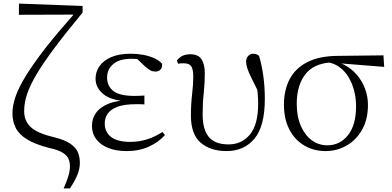

<svg xmlns="http://www.w3.org/2000/svg" viewBox="-20 -824 2172 1065"><path d="M333 221Q350 183 359 153.5Q368 124 368 99Q368 77 360.5 58Q353 39 328 23Q303 7 250 -4Q174 -24 130 -51Q86 -78 67.5 -114Q49 -150 49 -196Q49 -238 66.5 -289Q84 -340 125 -406Q166 -472 234 -560Q297 -640 388 -743L85 -742V-804L438 -791V-754Q345 -642 283 -559Q221 -476 184 -414Q147 -352 130.5 -303Q114 -254 114 -208Q114 -153 150.5 -119Q187 -85 276 -64Q337 -49 368.5 -28Q400 -7 411.5 19.5Q423 46 423 79Q423 113 409 146.5Q395 180 368 221Z M682 14Q624 14 581 -3Q538 -20 514 -51.5Q490 -83 490 -126Q490 -165 511.5 -196.5Q533 -228 580 -248Q609 -260 650 -265Q589 -274 556 -300Q510 -336 510 -388Q510 -425 531.5 -456.5Q553 -488 596.5 -507Q640 -526 706 -526Q740 -526 773 -520Q806 -514 834 -502Q862 -490 879 -470Q881 -450 870.5 -438.5Q860 -427 843 -427Q827 -427 815.5 -433Q804 -439 785 -455L742 -496Q727 -498 711 -498Q643 -498 608.5 -469Q574 -440 574 -393Q574 -347 608.5 -319.5Q643 -292 726 -292Q738 -292 750.5 -292.5Q763 -293 781 -294V-245Q762 -246 754 -246H736Q669 -246 631 -231.5Q593 -217 577 -193Q561 -169 561 -140Q561 -91 596.5 -64Q632 -37 703 -37Q752 -37 797 -51.5Q842 -66 881 -92L895 -75Q861 -36 806.5 -11Q752 14 682 14Z M1237 14Q1147 14 1093 -32.5Q1039 -79 1039 -183Q1039 -246 1045.5 -301Q1052 -356 1052 -398Q1052 -441 1040.5 -457Q1029 -473 998 -473Q990 -473 982 -472.5Q974 -472 968 -470L961 -488Q972 -504 990.5 -513.5Q1009 -523 1035 -523Q1080 -523 1098 -495Q1116 -467 1116 -418Q1116 -360 1110 -307Q1104 -254 1104 -189Q1104 -105 1138.5 -64Q1173 -23 1248 -23Q1321 -23 1366.5 -78Q1412 -133 1412 -250Q1412 -278 1409 -307Q1409 -316 1407 -326Q1388 -363 1376 -389Q1359 -423 1352 -444.5Q1345 -466 1345 -482Q1345 -501 1356.5 -513.5Q1368 -526 1384 -526Q1395 -526 1403.5 -522.5Q1412 -519 1417 -514Q1432 -464 1440.5 -403.5Q1449 -343 1449 -276Q1449 -124 1391.5 -55Q1334 14 1237 14Z M1786 14Q1720 14 1667.5 -17Q1615 -48 1585 -106Q1555 -164 1555 -243Q1555 -325 1587 -385.5Q1619 -446 1685 -479.5Q1751 -513 1851 -514L2107 -517L2111 -453L1873 -472Q1881 -469 1889 -465Q1929 -444 1958.5 -410Q1988 -376 2004.5 -333Q2021 -290 2021 -242Q2021 -162 1988.5 -104.5Q1956 -47 1902.5 -16.5Q1849 14 1786 14ZM1807 -477Q1721 -469 1677 -416Q1626 -354 1626 -249Q1626 -177 1649 -125Q1672 -73 1710 -45.5Q1748 -18 1796 -18Q1865 -18 1910 -74Q1955 -130 1955 -234Q1955 -280 1944 -322Q1933 -364 1912.5 -397.5Q1892 -431 1861 -453Q1837 -470 1807 -477Z"/></svg>

Font: Early Summer Mincho Light
Style: Regular
Weight: 300
Designer: GuiWonder
Version: Version 1.002